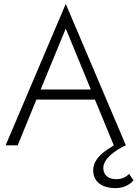

<svg xmlns="http://www.w3.org/2000/svg" viewBox="-20 -747 706 987"><path d="M644 147C629 162 609 174 577 174C540 174 511 156 511 116C511 71 569 26 627 0L318 -727L9 0H71L167 -235H468L565 0H566C555 7 544 14 533 21C489 50 459 85 459 128C459 183 498 220 574 220C617 220 651 200 666 180ZM318 -600 447 -287H189Z"/></svg>

Font: Jost Light
Style: Regular
Weight: 300
Version: Version 3.710